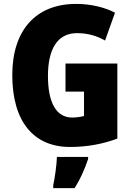

<svg xmlns="http://www.w3.org/2000/svg" viewBox="-20 -744 677 985"><path d="M316 -418V-274H411V-149C394 -144 370 -141 350 -141C270 -141 226 -215 226 -354C226 -490 273 -574 375 -574C428 -574 476 -561 519 -536L570 -679C520 -705 449 -724 371 -724C162 -724 43 -587 43 -359C43 -119 154 10 339 10C426 10 508 -5 582 -33V-418ZM432 72V61H272C271 100 261 171 253 207V221H363C393 173 414 125 432 72Z"/></svg>

Font: Noto Sans Georgian Condensed Black
Style: Regular
Weight: 900
Width: 3
Designer: Monotype Design Team, Akaki Razmadze
Foundry: Google LLC
Version: Version 2.005